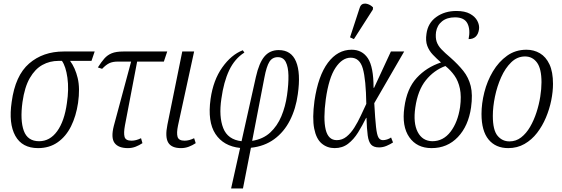

<svg xmlns="http://www.w3.org/2000/svg" viewBox="-20 -827 3175 1085"><path d="M195 10Q105 10 66.5 -59.5Q28 -129 46 -251Q66 -400 144.5 -468Q223 -536 340 -536H515L497 -483H376Q405 -444 419 -386Q433 -328 421 -245Q410 -171 381.5 -113.5Q353 -56 306 -23Q259 10 195 10ZM201 -29Q262 -29 303 -85.5Q344 -142 358 -244Q370 -323 361 -387.5Q352 -452 330 -483H311Q261 -483 219.5 -460Q178 -437 148.5 -386Q119 -335 107 -250Q93 -147 114.5 -88Q136 -29 201 -29Z M703 10Q649 10 627.5 -19Q606 -48 623 -115L721 -479H646Q617 -479 598 -470Q579 -461 557 -438L533 -446Q552 -476 569.5 -496Q587 -516 611.5 -526Q636 -536 677 -536H925L906 -479H755L686 -118Q678 -75 684 -53.5Q690 -32 723 -32Q749 -32 777 -46L785 -18Q767 -6 746.5 2Q726 10 703 10Z M1003 10Q949 10 930.5 -21.5Q912 -53 926 -122L1010 -536H1077L986 -118Q977 -75 983.5 -53.5Q990 -32 1023 -32Q1049 -32 1077 -46L1086 -18Q1068 -6 1047 2Q1026 10 1003 10Z M1286 238 1337 9Q1243 -1 1197.5 -70Q1152 -139 1170 -268Q1185 -374 1236 -446Q1287 -518 1352 -543L1361 -530Q1306 -495 1275 -429.5Q1244 -364 1231 -269Q1216 -168 1241.5 -103Q1267 -38 1345 -29L1426 -392Q1444 -472 1474.5 -508Q1505 -544 1555 -544Q1626 -544 1653 -479Q1680 -414 1663 -295Q1652 -213 1618.5 -147Q1585 -81 1529.5 -40.5Q1474 0 1398 8L1353 238ZM1474 -388 1405 -31Q1467 -41 1507 -78Q1547 -115 1570 -170Q1593 -225 1602 -289Q1611 -352 1610 -400.5Q1609 -449 1595 -476.5Q1581 -504 1550 -504Q1519 -504 1502.5 -478Q1486 -452 1474 -388Z M1871 10Q1829 10 1798 -16Q1767 -42 1755.5 -100.5Q1744 -159 1757 -257Q1778 -399 1833 -472.5Q1888 -546 1967 -546Q2027 -546 2059 -497.5Q2091 -449 2091 -331H2094L2189 -536H2264L2095 -244Q2100 -154 2105 -109Q2110 -64 2119 -49.5Q2128 -35 2144 -35Q2155 -35 2167.5 -39Q2180 -43 2190 -50L2201 -22Q2186 -12 2165 -3Q2144 6 2122 6Q2092 6 2077.5 -9.5Q2063 -25 2058 -61.5Q2053 -98 2051 -161H2049Q2028 -118 2003.5 -78.5Q1979 -39 1947 -14.5Q1915 10 1871 10ZM1883 -35Q1914 -35 1938.5 -55Q1963 -75 1982.5 -106Q2002 -137 2018.5 -172.5Q2035 -208 2050 -240Q2048 -377 2030.5 -439Q2013 -501 1962 -501Q1914 -501 1876 -444Q1838 -387 1821 -266Q1806 -154 1820.5 -94.5Q1835 -35 1883 -35ZM1980 -606 1958 -616 2012 -781Q2018 -801 2031.5 -805Q2045 -809 2061 -803Q2077 -797 2088 -785L2087 -773Z M2419 10Q2336 10 2293 -51.5Q2250 -113 2265 -220Q2279 -326 2334.5 -386.5Q2390 -447 2472 -474Q2447 -496 2426 -518Q2405 -540 2394.5 -568Q2384 -596 2390 -636Q2398 -697 2445.5 -731Q2493 -765 2559 -765Q2607 -765 2636 -749Q2665 -733 2677.5 -709Q2690 -685 2687 -662Q2679 -606 2628 -606Q2639 -660 2621.5 -694.5Q2604 -729 2551 -729Q2506 -729 2478 -706.5Q2450 -684 2444 -646Q2440 -614 2447.5 -591.5Q2455 -569 2474.5 -548.5Q2494 -528 2526 -501Q2569 -463 2598.5 -426Q2628 -389 2640 -341Q2652 -293 2642 -220Q2627 -115 2567.5 -52.5Q2508 10 2419 10ZM2423 -29Q2485 -29 2526 -82.5Q2567 -136 2580 -222Q2588 -283 2579 -326Q2570 -369 2548.5 -399.5Q2527 -430 2497 -454Q2432 -430 2386.5 -373.5Q2341 -317 2327 -220Q2314 -132 2340.5 -81Q2367 -30 2423 -29Z M2852 10Q2781 10 2741 -38.5Q2701 -87 2701 -183Q2701 -242 2717 -305.5Q2733 -369 2765.5 -423.5Q2798 -478 2845.5 -512Q2893 -546 2955 -546Q2997 -546 3031 -526Q3065 -506 3085 -463.5Q3105 -421 3105 -353Q3105 -309 3095 -259.5Q3085 -210 3065 -162.5Q3045 -115 3015 -76Q2985 -37 2944 -13.5Q2903 10 2852 10ZM2859 -28Q2896 -28 2925 -50.5Q2954 -73 2975.5 -110Q2997 -147 3011.5 -191.5Q3026 -236 3033 -280.5Q3040 -325 3040 -362Q3040 -439 3014.5 -473.5Q2989 -508 2947 -508Q2903 -508 2869 -475Q2835 -442 2812 -390.5Q2789 -339 2777 -281Q2765 -223 2765 -172Q2765 -92 2791.5 -60Q2818 -28 2859 -28Z"/></svg>

Font: Noto Serif Condensed Light
Style: Italic
Weight: 300
Width: 3
Italic angle: -12°
Designer: Monotype Design Team
Foundry: Monotype Imaging Inc.
Version: Version 2.014; ttfautohint (v1.8.4.7-5d5b)